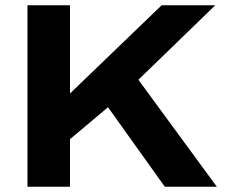

<svg xmlns="http://www.w3.org/2000/svg" viewBox="-20 -707 865 727"><path d="M84 0V-687H245V-353L592 -687H795L504 -405L801 0H604L389 -301L245 -180V0Z"/></svg>

Font: Archivo SemiExpanded
Style: Bold
Weight: 700
Width: 6
Designer: Hector Gatti
Foundry: Omnibus-Type
Version: Version 2.001